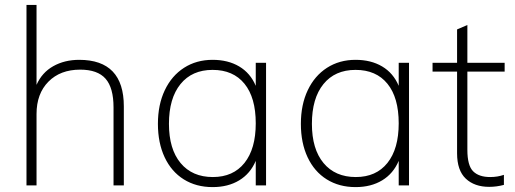

<svg xmlns="http://www.w3.org/2000/svg" viewBox="-20 -756 2100 783"><path d="M485 -322V0H443V-318Q443 -398 410.5 -435Q378 -472 307 -472Q226 -472 177.5 -423Q129 -374 129 -291V0H88V-736H129V-410Q151 -460 197 -486Q243 -512 303 -512Q485 -512 485 -322Z M1065 -500V0H1023V-100Q1001 -48 955.5 -20.5Q910 7 847 7Q780 7 729.5 -24.5Q679 -56 651.5 -114.5Q624 -173 624 -251Q624 -329 652 -388Q680 -447 730.5 -479.5Q781 -512 847 -512Q910 -512 955.5 -485Q1001 -458 1023 -406V-500ZM1023 -253Q1023 -358 977 -414.5Q931 -471 847 -471Q763 -471 716 -413Q669 -355 669 -251Q669 -148 716.5 -91Q764 -34 848 -34Q931 -34 977 -91.5Q1023 -149 1023 -253Z M1648 -500V0H1606V-100Q1584 -48 1538.5 -20.5Q1493 7 1430 7Q1363 7 1312.5 -24.5Q1262 -56 1234.5 -114.5Q1207 -173 1207 -251Q1207 -329 1235 -388Q1263 -447 1313.5 -479.5Q1364 -512 1430 -512Q1493 -512 1538.5 -485Q1584 -458 1606 -406V-500ZM1606 -253Q1606 -358 1560 -414.5Q1514 -471 1430 -471Q1346 -471 1299 -413Q1252 -355 1252 -251Q1252 -148 1299.5 -91Q1347 -34 1431 -34Q1514 -34 1560 -91.5Q1606 -149 1606 -253Z M1886 -464V-145Q1886 -81 1909.5 -57.5Q1933 -34 1979 -34Q2009 -34 2035 -43V-2Q2005 6 1975 6Q1915 6 1879.5 -27.5Q1844 -61 1844 -131V-464H1744V-500H1844V-636L1886 -654V-500H2038V-464Z"/></svg>

Font: MuliDisplayVN ExtraLight
Style: Regular
Weight: 200
Designer: Vernon Adams
Foundry: Vernon Adams
Version: Version 2.100